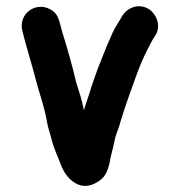

<svg xmlns="http://www.w3.org/2000/svg" viewBox="-20 -554 580 620"><path d="M52 -455C65 -402 82 -350 96 -295C108 -249 123 -211 131 -164C135 -139 143 -121 148 -98C155 -72 169 -43 177 -21C191 18 234 66 287 38C318 22 326 5 334 -29C337 -50 346 -77 350 -100C354 -122 364 -139 369 -161C385 -214 405 -268 423 -318C438 -359 455 -393 474 -428L482 -440C502 -472 484 -510 460 -525C427 -545 390 -528 375 -503L368 -491C355 -470 346 -456 337 -433C322 -401 310 -367 296 -333L286 -305C283 -296 279 -284 274 -270C268 -248 257 -220 251 -198C245 -230 236 -257 226 -288C215 -336 198 -396 184 -441C172 -475 174 -506 144 -523C96 -551 39 -510 52 -455Z"/></svg>

Font: Electronic
Style: Thk
Weight: 900
Version: Version 1.011